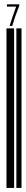

<svg xmlns="http://www.w3.org/2000/svg" viewBox="-20 -832 122 910"><path d="M10.7 58.6V-697.3H46.9V58.6ZM57.6 58.6V-697.3H82V58.6ZM25.4 -709Q40 -755.9 56.6 -800.8H12.7V-811.5H71.3V-804.7Q50.8 -753.9 38.1 -709Z"/></svg>

Font: Libre Barcode EAN13 Text
Style: Regular
Weight: 400
Version: Version 1.008; ttfautohint (v1.8.3)